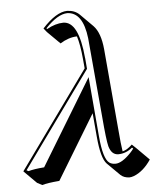

<svg xmlns="http://www.w3.org/2000/svg" viewBox="-54 -744 698 859"><g transform="rotate(-5 295.0 -314.5)"><path d="M533.7 -60.1 590.3 -3.4Q556.6 46.9 513.2 64Q501 68.4 492.2 68.4Q467.8 67.4 453.1 53.7L396.5 -2.4Q371.1 -28.8 362.8 -126L353.5 -231.9L178.7 56.6Q125 61 101.1 68.4L78.6 56.6L22 0L335.4 -435.1L331.5 -478Q325.7 -542.5 313.5 -580.6Q275.9 -579.6 237.8 -555.7L181.2 -611.8L167.5 -628.9Q230 -697.3 279.3 -698.2Q313.5 -697.3 335 -676.3L391.6 -619.6Q422.9 -586.9 429.7 -512.2L460.9 -157.2Q467.3 -79.1 472.2 -50.3Q493.2 -55.2 515.6 -77.1ZM520.5 -58.6 515.6 -63.5Q487.3 -39.6 452.6 -39.1Q421.9 -39.1 410.6 -78.6Q403.3 -106.9 394.5 -213.4L362.8 -567.9Q349.1 -685.5 279.3 -688Q235.4 -687 180.7 -628.4L183.6 -625Q222.2 -646.5 257.3 -647Q326.7 -647 341.3 -481.4Q341.3 -479.5 341.8 -479L345.7 -432.1L36.6 -3.4L45.4 1Q70.8 -6.3 116.2 -9.8L349.6 -394.5L372.6 -127Q381.3 -24.9 408.7 -5.4Q419.9 2 435.5 2Q464.8 2 504.9 -40Q513.7 -49.3 520.5 -58.6Z"/></g></svg>

Font: Linux Biolinum Shadow O
Style: Italic
Weight: 400
Italic angle: -12°
Designer: Philipp H. Poll
Foundry: Philipp H. Poll
Version: Version 0.6.2